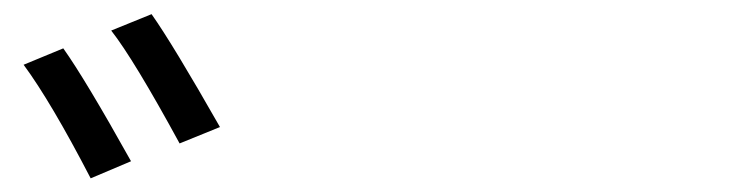

<svg xmlns="http://www.w3.org/2000/svg" viewBox="-20 -860 1040 274"><path d="M70.3 -791Q101.6 -747.1 167 -629.9L109.4 -605.5Q52.7 -714.8 13.7 -767.6ZM196.3 -839.8Q226.6 -796.9 293.9 -678.7L236.3 -655.3Q170.9 -775.4 138.7 -816.4Z"/></svg>

Font: Nasu
Style: Regular
Weight: 400
Designer: Ryoko NISHIZUKA (kana &amp; ideographs); Paul D. Hunt (Latin, Greek &amp; Cyrillic); Wenlong ZHANG (bopomofo); Sandoll C
Version: Version 2014.1215